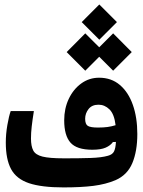

<svg xmlns="http://www.w3.org/2000/svg" viewBox="-20 -817 626 841"><path d="M258.3 3.9Q162.1 3.9 106.9 -14.6Q51.8 -33.2 28.6 -76.2Q5.4 -119.1 5.4 -192.4Q5.4 -230 12.2 -269.3Q19 -308.6 26.9 -330.6H128.4Q122.1 -291 118.9 -262.9Q115.7 -234.9 115.7 -210.4Q115.7 -176.8 125.7 -157.7Q135.7 -138.7 166.3 -131.1Q196.8 -123.5 258.3 -123.5Q262.2 -123.5 266.1 -123.5Q270 -123.5 273.9 -123.5Q326.2 -123.5 375.2 -125Q424.3 -126.5 453.1 -134.8Q472.7 -140.1 479.5 -153.8Q486.3 -167.5 487.8 -195.3L474.6 -194.8Q463.9 -179.7 442.9 -170.4Q421.9 -161.1 384.3 -161.1Q315.9 -161.1 288.6 -192.4Q261.2 -223.6 261.2 -290Q261.2 -341.8 281.2 -384Q301.3 -426.3 335.9 -451.4Q370.6 -476.6 414.1 -476.6Q467.8 -476.6 505.1 -444.8Q542.5 -413.1 562 -357.4Q581.5 -301.8 581.5 -230Q581.5 -154.8 559.6 -102.5Q537.6 -50.3 485.8 -27.8Q443.4 -9.8 389.2 -2.9Q335 3.9 258.3 3.9ZM486.3 -268.6Q480.5 -317.4 459.5 -337.9Q438.5 -358.4 411.6 -358.4Q382.8 -358.4 367.9 -339.4Q353 -320.3 353 -296.9Q353 -272.9 364.7 -265.6Q376.5 -258.3 409.2 -258.3Q433.1 -258.3 450.9 -260.7Q468.8 -263.2 486.3 -268.6ZM475.6 -507.3 414.6 -568.4 353.5 -507.3 272 -588.9 353.5 -670.9 414.6 -609.9 475.6 -670.9 557.1 -588.9ZM415 -643.1 337.9 -720.2 415 -797.4 492.2 -720.2Z"/></svg>

Font: CaskaydiaCove NF SemiBold
Style: Regular
Weight: 600
Designer: Aaron Bell
Foundry: Saja Typeworks
Version: Version 2111.001; VTT 6.35;Nerd Fonts 3.2.1